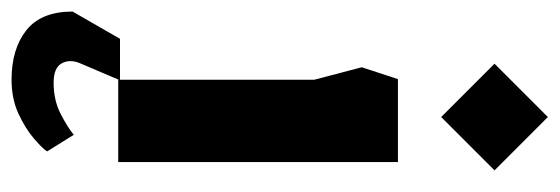

<svg xmlns="http://www.w3.org/2000/svg" viewBox="-384 -434 945 324"><g transform="rotate(90 88.0 -272.5)"><path d="M61 0V-331L40 -411L60 -472H200V0ZM124 -545 34 -635 124 -725 214 -635ZM61 180Q9 180 -22.5 155Q-54 130 -54 77L-8 -3H62L33 65Q26 82 33.5 95.5Q41 109 66 109Q96 109 119 97Q142 85 154 75L182 120Q177 128 160 142.5Q143 157 118 168.5Q93 180 61 180Z"/></g></svg>

Font: Rowdies Light
Style: Regular
Weight: 300
Designer: Jaikishan Patel
Version: Version 1.000; ttfautohint (v1.8.3)